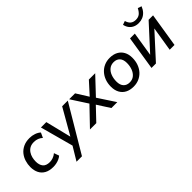

<svg xmlns="http://www.w3.org/2000/svg" viewBox="56 -1561 2597 2597"><g transform="rotate(-45 1354.5 -262.0)"><path d="M270 9Q195 9 145.5 -18.5Q96 -46 71.5 -95.5Q47 -145 47 -210Q47 -264 63 -315.5Q79 -367 111.5 -407.5Q144 -448 195 -472.5Q246 -497 315 -497Q364 -497 408 -481.5Q452 -466 479 -440L446 -369Q422 -392 390 -404.5Q358 -417 320 -417Q274 -417 242 -399.5Q210 -382 189.5 -351.5Q169 -321 160 -285Q151 -249 151 -211Q151 -147 181.5 -109Q212 -71 283 -71Q312 -71 345 -82.5Q378 -94 406 -118L432 -45Q413 -28 385.5 -15.5Q358 -3 328 3Q298 9 270 9Z M540 180 669 -34 662 9 527 -488H630L730 -82H700L933 -488H1041L644 180Z M977 0 1238 -272 1236 -227 1067 -488H1180L1299 -298H1272L1444 -488H1565L1321 -229L1320 -274L1500 0H1387L1257 -202L1289 -201L1098 0Z M1806 9Q1737 9 1688 -17Q1639 -43 1612.5 -92Q1586 -141 1586 -208Q1586 -272 1605.5 -324.5Q1625 -377 1660.5 -416Q1696 -455 1744 -476Q1792 -497 1849 -497Q1918 -497 1967 -470.5Q2016 -444 2042.5 -395.5Q2069 -347 2069 -280Q2069 -216 2049.5 -163Q2030 -110 1994.5 -71.5Q1959 -33 1911 -12Q1863 9 1806 9ZM1808 -69Q1860 -69 1895 -98Q1930 -127 1948.5 -175.5Q1967 -224 1967 -283Q1967 -349 1935 -383.5Q1903 -418 1847 -418Q1796 -418 1760.5 -389.5Q1725 -361 1706.5 -312.5Q1688 -264 1688 -204Q1688 -139 1720 -104Q1752 -69 1808 -69Z M2154 0 2231 -488H2323L2261 -100H2232L2587 -488H2672L2594 0H2502L2565 -388H2593L2239 0ZM2461 -550Q2418 -550 2383.5 -566Q2349 -582 2326 -612Q2303 -642 2294 -685L2348 -704Q2362 -655 2391 -632Q2420 -609 2465 -609Q2511 -609 2540.5 -631.5Q2570 -654 2595 -703L2649 -685Q2630 -638 2601.5 -608Q2573 -578 2537.5 -564Q2502 -550 2461 -550Z"/></g></svg>

Font: Nunito Sans 12pt SemiBold
Style: Italic
Weight: 600
Italic angle: -9°
Designer: Vernon Adams
Foundry: Vernon Adams
Version: Version 3.101;gftools[0.9.27]